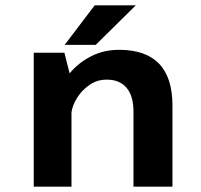

<svg xmlns="http://www.w3.org/2000/svg" viewBox="-20 -697 750 717"><path d="M106 0V-500H220.5L240 -423Q272 -462 319.5 -486.5Q367 -511 424.5 -511Q624 -511 624 -303V0H478.5V-279.5Q478.5 -339.5 452 -369.8Q425.5 -400 379 -399.5Q343.5 -400 314.8 -380.2Q286 -360.5 268.2 -332.2Q250.5 -304 247 -277.5V0ZM221.5 -529.5 333.5 -677H487L337.5 -529.5Z"/></svg>

Font: League Mono SemiBold
Style: Regular
Weight: 600
Width: 6
Designer: Tyler Finck
Foundry: The League of Moveable Type / Tyler Finck
Version: Version 2.300;RELEASE